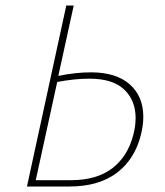

<svg xmlns="http://www.w3.org/2000/svg" viewBox="-20 -678 601 698"><path d="M501 -253Q501 -222 492 -187Q470 -99 404.5 -49.5Q339 0 232 0H78L221 -658H248L192 -402Q254 -415 311 -415Q402 -415 451.5 -371.5Q501 -328 501 -253ZM473 -249Q473 -313 431.5 -352.5Q390 -392 305 -392Q251 -392 188 -380L110 -23H238Q332 -23 388.5 -66.5Q445 -110 465 -189Q473 -221 473 -249Z"/></svg>

Font: Ysabeau Infant Extralight
Style: Italic
Weight: 200
Italic angle: -12°
Designer: Christian Thalmann (Catharsis Fonts)
Version: Version 0.003